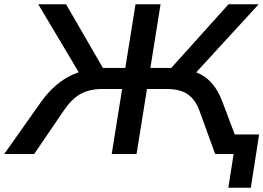

<svg xmlns="http://www.w3.org/2000/svg" viewBox="-47 -725 1240 904"><path d="M1028 159 1053 0H1000L1014 -92H1173L1134 159ZM-27 0 149 -249Q181 -293 217.5 -324Q254 -355 296 -374Q338 -393 389 -399L335 -366L133 -705H264L448 -387L428 -405H543L591 -705H709L661 -405H779L743 -387L1029 -705H1171L860 -366L817 -399Q865 -393 899.5 -374Q934 -355 958 -324Q982 -293 999 -249L1093 0H966L892 -204Q873 -256 837 -281Q801 -306 738 -306H645L596 0H479L528 -306H435Q374 -306 332 -282.5Q290 -259 253 -204L114 0Z"/></svg>

Font: Nunito Sans 7pt SemiExpanded SemiBold
Style: Italic
Weight: 600
Width: 6
Italic angle: -9°
Designer: Vernon Adams
Foundry: Vernon Adams
Version: Version 3.101;gftools[0.9.27]